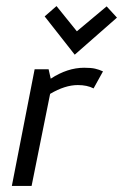

<svg xmlns="http://www.w3.org/2000/svg" viewBox="-20 -612 405 632"><path d="M19 0ZM319 -377 288 -321Q267 -332 236 -332Q194 -332 145 -303L84 0H19L94 -384H140L147 -353Q202 -389 257 -389Q280 -389 293 -386Q306 -383 319 -377ZM127 -558 166 -592 233 -509 331 -591 365 -554 226 -432Z"/></svg>

Font: Cambay Devanagari
Style: Italic
Weight: 400
Italic angle: -11°
Designer: Pooja Saxena
Foundry: Pooja Saxena
Version: Version 1.018;PS 001.018;hotconv 1.0.70;makeotf.lib2.5.58329